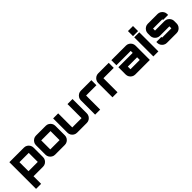

<svg xmlns="http://www.w3.org/2000/svg" viewBox="313 -2329 4119 4119"><g transform="rotate(-45 2372.5 -270.0)"><path d="M54 230V-580H497Q537 -580 570 -560Q603 -540 622.5 -507Q642 -474 642 -435V-145Q642 -106 622.5 -73Q603 -40 570 -20Q537 0 497 0H207V230ZM207 -153H489Q489 -153 489 -153Q489 -153 489 -153V-427Q489 -427 489 -427Q489 -427 489 -427H207Q207 -427 207 -427Q207 -427 207 -427V-153Q207 -153 207 -153Q207 -153 207 -153Z M860 0Q821 0 788 -20Q755 -40 735 -73Q715 -106 715 -145V-435Q715 -474 735 -507Q755 -540 788 -560Q821 -580 860 -580H1158Q1198 -580 1231 -560Q1264 -540 1283.5 -507Q1303 -474 1303 -435V-145Q1303 -106 1283.5 -73Q1264 -40 1231 -20Q1198 0 1158 0H860ZM868 -153H1150Q1150 -153 1150 -153Q1150 -153 1150 -153V-427Q1150 -427 1150 -427Q1150 -427 1150 -427H868Q868 -427 868 -427Q868 -427 868 -427V-153Q868 -153 868 -153Q868 -153 868 -153Z M1527 0Q1487 0 1454 -20Q1421 -40 1401.5 -73Q1382 -106 1382 -145V-580H1535V-153Q1535 -153 1535 -153Q1535 -153 1535 -153H1817Q1817 -153 1817 -153Q1817 -153 1817 -153V-580H1970V-145Q1970 -106 1950.5 -73Q1931 -40 1898 -20Q1865 0 1825 0H1527Z M2076 0V-435Q2076 -474 2096 -507Q2116 -540 2149 -560Q2182 -580 2222 -580H2542V-427H2229Q2229 -427 2229 -427Q2229 -427 2229 -427V0Z M2602 0V-435Q2602 -474 2622 -507Q2642 -540 2675 -560Q2708 -580 2748 -580H3068V-427H2755Q2755 -427 2755 -427Q2755 -427 2755 -427V0Z M3293 0Q3253 0 3220 -20Q3187 -40 3167.5 -73Q3148 -106 3148 -145V-367H3583V-427Q3583 -427 3583 -427Q3583 -427 3583 -427H3148V-580H3591Q3631 -580 3664 -560Q3697 -540 3716.5 -507Q3736 -474 3736 -435V0ZM3301 -153H3583V-233H3301V-153Q3301 -153 3301 -153Q3301 -153 3301 -153Z M3842 0V-580H3995V0ZM3842 -616V-770H3995V-616Z M4252 0Q4213 0 4180 -20Q4147 -40 4127 -73Q4107 -106 4107 -145V-174H4260V-153Q4260 -153 4260 -153Q4260 -153 4260 -153H4542Q4542 -153 4542 -153Q4542 -153 4542 -153V-213Q4542 -213 4542 -213Q4542 -213 4542 -213H4252Q4213 -213 4180 -233Q4147 -253 4127 -286Q4107 -319 4107 -358V-435Q4107 -474 4127 -507Q4147 -540 4180 -560Q4213 -580 4252 -580H4550Q4590 -580 4623 -560Q4656 -540 4676 -507Q4696 -474 4696 -435V-406H4542V-427Q4542 -427 4542 -427Q4542 -427 4542 -427H4260Q4260 -427 4260 -427Q4260 -427 4260 -427V-367Q4260 -367 4260 -367Q4260 -367 4260 -367H4550Q4590 -367 4623 -347Q4656 -327 4676 -294Q4696 -261 4696 -222V-145Q4696 -106 4676 -73Q4656 -40 4623 -20Q4590 0 4550 0H4252Z"/></g></svg>

Font: Orbitron Black
Style: Regular
Weight: 900
Designer: Matt McInerney
Foundry: The League of Moveable Type
Version: Version 2.001